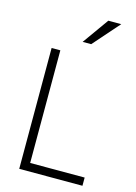

<svg xmlns="http://www.w3.org/2000/svg" viewBox="-135 -993 753 1062"><g transform="rotate(15 241.5 -462.5)"><path d="M291 -772H242L349 -922H423ZM447 -3H85V-695H135V-50H447Z"/></g></svg>

Font: LXGW 975 Gothic SC 200W
Style: Regular
Weight: 200
Version: Version 2.01;February 25, 2021